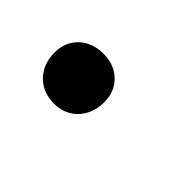

<svg xmlns="http://www.w3.org/2000/svg" viewBox="-33 -201 296 296"><g transform="rotate(45 115.5 -53.0)"><path d="M77.5 1.5Q53 1.5 37.8 -14.2Q22.5 -30 22.5 -55Q22.5 -78 37.8 -92.5Q53 -107 77.5 -107Q93.5 -107 105.5 -100.2Q117.5 -93.5 124.2 -82Q131 -70.5 131 -55Q131 -38.5 124.2 -25.8Q117.5 -13 105.5 -5.8Q93.5 1.5 77.5 1.5Z"/></g></svg>

Font: Edu SA Hand
Style: Regular
Weight: 400
Designer: Tina and Corey Anderson, Eben Sorkin, Mirko Velimirovic
Foundry: Google for Education
Version: Version 2.000